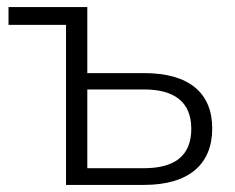

<svg xmlns="http://www.w3.org/2000/svg" viewBox="-20 -521 663 541"><path d="M166 0H386C512 0 578 -58 578 -159C578 -259 513 -315 386 -315H226V-501H4V-451H166ZM385 -47H226V-269H385C471 -269 519 -234 519 -158C519 -81 471 -47 385 -47Z"/></svg>

Font: Poppy and Pepper Light
Style: Regular
Weight: 300
Designer: Thy Ha
Foundry: Thy Ha
Version: Version 0.001;Glyphs 3.2 (3227)